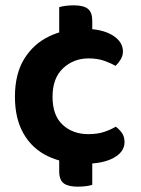

<svg xmlns="http://www.w3.org/2000/svg" viewBox="-20 -600 527 720"><path d="M202 -55H326V93Q318 96 303 98Q288 100 271 100Q236 100 219 87.5Q202 75 202 42ZM326 -405H202V-573Q210 -576 225 -578Q240 -580 257 -580Q293 -580 309.5 -567Q326 -554 326 -522ZM312 -381Q256 -381 216.5 -344Q177 -307 177 -237Q177 -167 215 -132Q253 -97 311 -97Q346 -97 371 -105.5Q396 -114 414 -125Q430 -113 438.5 -99.5Q447 -86 447 -67Q447 -31 407 -8.5Q367 14 297 14Q219 14 160 -14Q101 -42 68.5 -98.5Q36 -155 36 -237Q36 -323 71 -379.5Q106 -436 165 -464Q224 -492 294 -492Q362 -492 401.5 -468Q441 -444 441 -407Q441 -391 432.5 -377Q424 -363 413 -353Q394 -364 369.5 -372.5Q345 -381 312 -381Z"/></svg>

Font: BalooTamma2Bold
Style: Bold
Weight: 700
Designer: Divya Kowshik, Shuchita Grover and Ek Type
Foundry: Ek Type
Version: Version 1.700